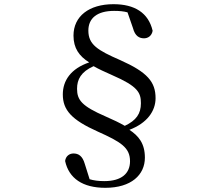

<svg xmlns="http://www.w3.org/2000/svg" viewBox="-20 -776 1040 917"><path d="M522 -756C405 -756 331 -698 331 -606C331 -546 358 -508 406 -478C318 -448 280 -391 280 -325C280 -251 321 -204 446 -148C558 -98 601 -71 601 -6C601 52 561 89 478 89C450 89 428 86 408 80L385 7C374 -32 354 -43 331 -43C312 -43 294 -31 291 -7C309 76 375 121 483 121C607 121 672 59 672 -23C672 -91 642 -127 598 -156C683 -188 723 -246 723 -307C723 -385 684 -431 554 -489C446 -536 402 -563 402 -630C402 -689 444 -724 525 -724C551 -724 571 -722 589 -717L615 -642C625 -603 646 -593 668 -593C687 -593 705 -605 709 -629C689 -715 623 -756 522 -756ZM576 -175C550 -190 523 -203 484 -220C371 -269 348 -298 348 -352C348 -397 367 -433 427 -460C453 -445 478 -434 516 -417C638 -364 653 -334 653 -283C653 -233 631 -201 576 -175Z"/></svg>

Font: Noto Serif TC Medium
Style: Regular
Weight: 500
Designer: Ryoko NISHIZUKA 西塚涼子 (kana & ideographs); Frank Grießhammer (Latin, Greek & Cyrillic); Wenlong ZHANG 张文龙 (bopomofo); San
Foundry: Adobe
Version: Version 2.001;hotconv 1.1.0;makeotfexe 2.6.0